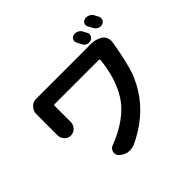

<svg xmlns="http://www.w3.org/2000/svg" viewBox="-208 -1104 1416 1416"><g transform="rotate(-45 500.0 -395.5)"><path d="M728.5 -694.3Q734.4 -694.3 740.2 -694.3Q793.9 -694.3 834 -669.9Q854.5 -656.2 863.3 -632.8Q868.2 -618.2 868.2 -603.5Q868.2 -593.8 866.2 -584Q864.3 -576.2 864.3 -572.3Q853.5 -511.7 847.7 -482.9Q841.8 -454.1 827.6 -396.5Q813.5 -338.9 793 -291Q772.5 -243.2 745.1 -200.2Q639.6 -35.2 440.4 56.6Q418 65.4 395.5 65.4Q383.8 65.4 371.1 63.5Q335.9 55.7 309.6 29.3Q296.9 15.6 296.9 -3.9Q296.9 -18.6 304.7 -31.2Q313.5 -44.9 330.1 -51.8Q420.9 -85 498.5 -140.1Q576.2 -195.3 621.1 -267.6Q693.4 -383.8 711.9 -559.6Q712.9 -563.5 710 -566.4Q707 -569.3 703.1 -569.3H243.2Q233.4 -569.3 233.4 -559.6V-402.3V-393.6Q233.4 -363.3 212.9 -341.8Q192.4 -320.3 163.1 -320.3Q133.8 -320.3 114.3 -341.8Q94.7 -363.3 94.7 -391.6V-402.3V-612.3Q94.7 -646.5 118.2 -669.9Q140.6 -693.4 172.9 -693.4Q173.8 -693.4 174.8 -693.4Q194.3 -693.4 211.9 -693.4H690.4Q710 -693.4 728.5 -694.3ZM820.3 -802.7Q815.4 -811.5 815.4 -820.3Q815.4 -827.1 818.4 -834Q825.2 -849.6 841.8 -854.5Q850.6 -857.4 859.4 -857.4Q870.1 -857.4 880.9 -852.5Q900.4 -845.7 911.1 -828.1Q919.9 -811.5 929.7 -793Q933.6 -784.2 933.6 -775.4Q933.6 -767.6 930.7 -759.8Q922.9 -742.2 905.3 -737.3Q897.5 -734.4 889.6 -734.4Q877.9 -734.4 867.2 -739.3Q849.6 -748 839.8 -765.6Q831.1 -784.2 820.3 -802.7ZM677.7 -775.4Q672.9 -784.2 672.9 -793.9Q672.9 -800.8 675.8 -807.6Q682.6 -824.2 699.2 -829.1Q708 -832 716.8 -832Q727.5 -832 738.3 -827.1Q757.8 -820.3 767.6 -801.8Q776.4 -786.1 785.2 -768.6Q789.1 -760.7 789.1 -752Q789.1 -743.2 785.2 -735.4Q777.3 -717.8 758.8 -712.9Q751 -710 744.1 -710Q732.4 -710 721.7 -714.8Q703.1 -723.6 695.3 -742.2Q686.5 -759.8 677.7 -775.4Z"/></g></svg>

Font: Gen Jyuu GothicX Bold
Style: Bold
Weight: 700
Designer: Ryoko NISHIZUKA (kana &amp; ideographs); Paul D. Hunt (Latin, Greek &amp; Cyrillic); Wenlong ZHANG (bopomofo); Sandoll C
Version: Version 1.058.20140828